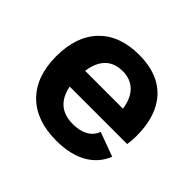

<svg xmlns="http://www.w3.org/2000/svg" viewBox="-127 -668 836 836"><g transform="rotate(45 291.0 -250.0)"><path d="M535 -198H181Q202 -92 306 -92Q349 -92 377 -108Q405 -124 416 -154L528 -113Q504 -53 447.5 -21.5Q391 10 306 10Q182 10 114 -58.5Q46 -127 46 -250Q46 -373 112 -441.5Q178 -510 298 -510Q414 -510 476.5 -443Q539 -376 539 -252Q539 -224 535 -198ZM180 -294H413Q405 -350 375 -379.5Q345 -409 297 -409Q247 -409 217.5 -380Q188 -351 180 -294Z"/></g></svg>

Font: Work Sans SemiBold
Style: Regular
Weight: 600
Designer: Wei Huang
Foundry: Wei Huang
Version: Version 1.500